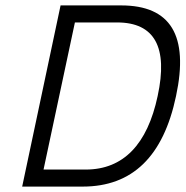

<svg xmlns="http://www.w3.org/2000/svg" viewBox="-20 -690 686 710"><path d="M428 -670H204L62 0H286C469 0 584 -111 631 -335C679 -559 611 -670 428 -670ZM141 -63 257 -607H413C552 -607 602 -515 563 -335C525 -156 436 -63 297 -63Z"/></svg>

Font: LT Wave Mono Light
Style: Italic
Weight: 300
Designer: Daniel Lyons
Version: Version 2.5 (Glyphs App)